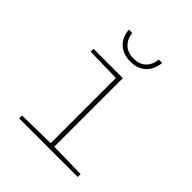

<svg xmlns="http://www.w3.org/2000/svg" viewBox="-198 -862 996 996"><g transform="rotate(45 300.0 -364.0)"><path d="M100 0V-21L307 -25V-503L118 -507V-528H333V-25L530 -21V0ZM299 -616Q249 -616 215.5 -644.5Q182 -673 177 -728H202Q206 -688 231.5 -663.5Q257 -639 300 -639Q344 -639 368.5 -663.5Q393 -688 397 -728H422Q415 -673 383 -644.5Q351 -616 299 -616Z"/></g></svg>

Font: Noto Sans Mono Thin
Style: Regular
Weight: 100
Designer: Monotype Design Team
Foundry: Monotype Imaging Inc.
Version: Version 2.014